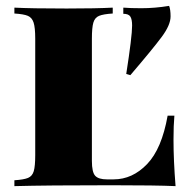

<svg xmlns="http://www.w3.org/2000/svg" viewBox="-20 -634 639 654"><path d="M364 -588Q332 -586 317.5 -580Q303 -574 298 -557Q293 -540 293 -502V-86Q293 -47 304.5 -35Q316 -23 344 -23H367Q431 -23 481 -75Q531 -127 551 -240H574Q571 -207 571 -158Q571 -88 578 0Q513 -3 359 -3Q139 -3 29 0V-20Q61 -22 75.5 -28Q90 -34 95 -51Q100 -68 100 -106V-502Q100 -540 94.5 -557Q89 -574 75 -580Q61 -586 29 -588V-608Q86 -605 207 -605Q308 -605 364 -608ZM561 -578Q561 -549 531 -508.5Q501 -468 424 -378L410 -382Q430 -510 430 -547Q430 -568 424 -577.5Q418 -587 400 -587V-608Q424 -606 461 -606Q508 -606 556 -614Q561 -602 561 -578Z"/></svg>

Font: Playfair Display SC Black
Style: Regular
Weight: 900
Designer: Claus Eggers Sørensen
Foundry: Claus Eggers Sørensen
Version: Version 1.200; ttfautohint (v1.6)